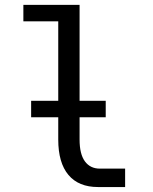

<svg xmlns="http://www.w3.org/2000/svg" viewBox="-20 -754 618 774"><path d="M300.8 -191.4Q300.8 -132.8 322.3 -103.5Q343.8 -74.2 382.8 -74.2H484.4V0H375Q296.9 0 255.9 -48.8Q214.8 -97.7 214.8 -191.4V-281.2H105.5V-347.7H214.8V-668H74.2V-734.4H300.8V-347.7H304.7H406.2V-281.2H304.7H300.8Z"/></svg>

Font: 和音 by 宁静之雨，公众号njzyshare
Style: Regular
Weight: 400
Designer: Steve Matteson
Foundry: Ascender Corporation
Version: Version 6.00;June 8, 2018;FontCreator 11.0.0.2388 32-bit